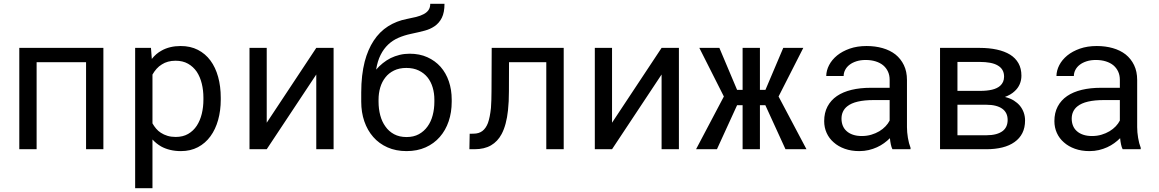

<svg xmlns="http://www.w3.org/2000/svg" viewBox="-20 -778 6041 1001"><path d="M519 0V-528.3H80.6V0H170.9V-453.6H428.7V0Z M684.6 203.1H774.9V-50.8Q784.7 -40 795.9 -31Q807.1 -22 819.8 -14.6Q840.8 -2.9 866.9 3.4Q893.1 9.8 923.3 9.8Q973.1 9.8 1012 -10.7Q1050.8 -31.2 1077.1 -67.4Q1103.5 -103.5 1117.2 -152.6Q1130.9 -201.7 1130.9 -258.3V-268.6Q1130.9 -327.6 1117.2 -377.2Q1103.5 -426.8 1077.1 -462.4Q1050.8 -498 1011.7 -518.1Q972.7 -538.1 921.9 -538.1Q893.1 -538.1 867.9 -532Q842.8 -525.9 822.3 -514.2Q807.6 -506.3 794.9 -495.4Q782.2 -484.4 771.5 -470.7L767.1 -528.3H684.6ZM1040.5 -268.6V-258.3Q1040.5 -219.7 1032 -184.6Q1023.4 -149.4 1005.9 -122.6Q988.3 -95.7 960.9 -79.8Q933.6 -64 896 -64Q872.6 -64 853.3 -69.8Q834 -75.7 818.4 -85.9Q804.7 -94.7 793.9 -107.4Q783.2 -120.1 774.9 -134.8V-389.2Q784.2 -405.8 796.4 -419.4Q808.6 -433.1 824.2 -442.4Q838.4 -451.7 856.2 -456.5Q874 -461.4 895 -461.4Q933.1 -461.4 960.4 -445.8Q987.8 -430.2 1005.9 -403.8Q1023.4 -377 1032 -342Q1040.5 -307.1 1040.5 -268.6Z M1628.9 -528.3 1370.6 -138.2V-528.3H1280.8V0H1370.6L1628.9 -389.6V0H1719.2V-528.3Z M2115.7 -498Q2088.4 -498 2063.5 -491.9Q2038.6 -485.8 2016.6 -475.1Q1994.6 -463.9 1975.6 -448.5Q1956.5 -433.1 1940.9 -415Q1948.2 -460 1964.4 -491.9Q1980.5 -523.9 2003.9 -545.9Q2027.3 -567.9 2057.1 -580.8Q2086.9 -593.8 2121.1 -601.1Q2169.4 -611.3 2196 -618.7Q2222.7 -626 2244.6 -640.6Q2269.5 -657.2 2283.4 -685.1Q2297.4 -712.9 2297.4 -758.3H2223.1Q2223.1 -738.3 2213.9 -725.3Q2204.6 -712.4 2188.5 -704.1Q2171.9 -695.3 2149.7 -689.7Q2127.4 -684.1 2101.6 -679.2Q2047.4 -668.9 2003.2 -640.9Q1959 -612.8 1928.2 -565.9Q1913.1 -543 1901.4 -515.6Q1889.6 -488.3 1881.3 -456.5Q1872.6 -422.4 1867.9 -382.1Q1863.3 -341.8 1863.3 -295.9V-247.6Q1863.3 -192.4 1879.4 -145.5Q1895.5 -98.6 1925.8 -64Q1956.1 -29.3 2000 -9.8Q2043.9 9.8 2099.6 9.8Q2155.3 9.8 2199 -9.8Q2242.7 -29.3 2272.9 -64Q2303.2 -98.6 2319.1 -145.5Q2335 -192.4 2335 -247.6V-258.8Q2335 -310.1 2320.1 -353.8Q2305.2 -397.5 2276.9 -429.7Q2248.5 -461.4 2208 -479.7Q2167.5 -498 2115.7 -498ZM2098.6 -423.8Q2135.7 -423.8 2163.3 -410.4Q2190.9 -397 2209 -374.5Q2227.1 -351.6 2235.8 -321.8Q2244.6 -292 2244.6 -258.8V-247.6Q2244.6 -210.4 2235.8 -177Q2227.1 -143.6 2209 -118.7Q2190.9 -93.3 2163.8 -78.4Q2136.7 -63.5 2099.6 -63.5Q2062 -63.5 2034.4 -78.4Q2006.8 -93.3 1989.3 -118.7Q1971.2 -143.6 1962.4 -177Q1953.6 -210.4 1953.6 -247.6V-258.8Q1953.6 -292 1962.4 -321.8Q1971.2 -351.6 1989.3 -374.5Q2006.8 -397 2034.2 -410.4Q2061.5 -423.8 2098.6 -423.8Z M2918.9 -528.3H2543.5L2542.5 -302.2Q2542.5 -277.8 2541.7 -256.1Q2541 -234.4 2539.6 -215.3Q2537.1 -191.4 2533.2 -171.6Q2529.3 -151.9 2523.9 -136.7Q2513.2 -108.9 2494.9 -95Q2476.6 -81.1 2448.7 -81.1L2428.7 -80.6L2427.2 0H2453.6Q2505.4 0 2540 -20.3Q2574.7 -40.5 2595.2 -79.1Q2607.9 -103 2616.2 -134.3Q2624.5 -165.5 2628.4 -202.6Q2630.9 -225.1 2632.1 -250.2Q2633.3 -275.4 2633.3 -302.2L2633.8 -453.6H2828.1V0H2918.9Z M3429.2 -528.3 3170.9 -138.2V-528.3H3081.1V0H3170.9L3429.2 -389.6V0H3519.5V-528.3Z M3970.2 -229.5 4075.2 0H4184.6L4039.1 -274.9L4168 -528.3H4063.5L3970.7 -309.6H3941.9V-528.3H3851.6V-309.6H3822.8L3730.5 -528.3H3626L3753.9 -274.9L3608.9 0H3717.8L3822.8 -229.5H3851.6V0H3941.9V-229.5Z M4632.8 0H4727.1V-7.8Q4718.3 -29.8 4713.4 -59.3Q4708.5 -88.9 4708.5 -115.2V-360.8Q4708.5 -405.3 4692.4 -438.5Q4676.3 -471.7 4648.4 -494.1Q4620.1 -516.1 4581.5 -527.1Q4543 -538.1 4498 -538.1Q4448.7 -538.1 4409.9 -524.4Q4371.1 -510.7 4344.2 -488.8Q4316.9 -466.3 4302.5 -438.5Q4288.1 -410.6 4287.6 -381.8H4378.4Q4378.4 -398.4 4386.5 -413.8Q4394.5 -429.2 4409.2 -440.4Q4423.8 -451.7 4445.1 -458.5Q4466.3 -465.3 4493.2 -465.3Q4522 -465.3 4545.2 -458Q4568.4 -450.7 4584.5 -437.5Q4600.6 -423.8 4609.4 -404.8Q4618.2 -385.7 4618.2 -361.8V-320.3H4519.5Q4464.4 -320.3 4419.7 -309.6Q4375 -298.8 4343.3 -277.3Q4311.5 -255.4 4294.2 -222.7Q4276.9 -189.9 4276.9 -146.5Q4276.9 -113.3 4289.8 -84.7Q4302.7 -56.2 4326.7 -35.6Q4350.1 -14.6 4384 -2.4Q4418 9.8 4460 9.8Q4485.8 9.8 4508.8 4.4Q4531.7 -1 4552.2 -10.3Q4572.3 -19.5 4589.1 -31.7Q4606 -43.9 4619.6 -57.6Q4621.1 -41 4624.3 -25.6Q4627.4 -10.3 4632.8 0ZM4473.1 -68.8Q4446.8 -68.8 4426.8 -75.7Q4406.7 -82.5 4393.6 -94.7Q4380.4 -106.4 4373.8 -123Q4367.2 -139.6 4367.2 -159.2Q4367.2 -179.7 4374.8 -195.8Q4382.3 -211.9 4397 -223.6Q4417.5 -240.2 4452.4 -248.3Q4487.3 -256.3 4534.2 -256.3H4618.2V-149.4Q4610.4 -133.8 4596.7 -119.4Q4583 -105 4564.5 -93.8Q4545.4 -82.5 4522.5 -75.7Q4499.5 -68.8 4473.1 -68.8Z M4880.9 0H5122.1Q5168.5 0 5205.8 -9.3Q5243.2 -18.6 5269.5 -37.6Q5295.9 -56.2 5310.1 -84.2Q5324.2 -112.3 5324.2 -149.9Q5324.2 -171.4 5317.4 -190.9Q5310.5 -210.4 5297.4 -226.6Q5284.2 -242.2 5265.9 -253.7Q5247.6 -265.1 5223.1 -271.5L5219.2 -272.5Q5234.4 -278.3 5247.1 -285.6Q5259.8 -293 5269.5 -302.2Q5287.1 -317.9 5296.1 -338.6Q5305.2 -359.4 5305.2 -383.3Q5305.2 -420.9 5289.8 -448.2Q5274.4 -475.6 5246.1 -493.2Q5217.3 -510.7 5177.2 -519.5Q5137.2 -528.3 5088.4 -528.3H4880.9ZM4971.7 -231.9H5122.1Q5149.4 -231.9 5170.4 -226.6Q5191.4 -221.2 5205.6 -210.9Q5219.2 -201.2 5226.3 -186.5Q5233.4 -171.9 5233.4 -152.8Q5233.4 -134.3 5227.1 -119.9Q5220.7 -105.5 5208.5 -95.7Q5194.3 -84.5 5172.6 -78.6Q5150.9 -72.8 5122.1 -72.8H4971.7ZM4971.7 -304.2V-455.1H5088.4Q5118.2 -455.1 5141.8 -450.7Q5165.5 -446.3 5181.2 -437Q5197.8 -427.7 5206.3 -413.1Q5214.8 -398.4 5214.8 -378.4Q5214.8 -363.3 5209.5 -351.3Q5204.1 -339.4 5194.3 -330.6Q5178.7 -316.9 5152.3 -310.5Q5126 -304.2 5089.4 -304.2Z M5833 0H5927.2V-7.8Q5918.5 -29.8 5913.6 -59.3Q5908.7 -88.9 5908.7 -115.2V-360.8Q5908.7 -405.3 5892.6 -438.5Q5876.5 -471.7 5848.6 -494.1Q5820.3 -516.1 5781.7 -527.1Q5743.2 -538.1 5698.2 -538.1Q5648.9 -538.1 5610.1 -524.4Q5571.3 -510.7 5544.4 -488.8Q5517.1 -466.3 5502.7 -438.5Q5488.3 -410.6 5487.8 -381.8H5578.6Q5578.6 -398.4 5586.7 -413.8Q5594.7 -429.2 5609.4 -440.4Q5624 -451.7 5645.3 -458.5Q5666.5 -465.3 5693.4 -465.3Q5722.2 -465.3 5745.4 -458Q5768.6 -450.7 5784.7 -437.5Q5800.8 -423.8 5809.6 -404.8Q5818.4 -385.7 5818.4 -361.8V-320.3H5719.7Q5664.6 -320.3 5619.9 -309.6Q5575.2 -298.8 5543.5 -277.3Q5511.7 -255.4 5494.4 -222.7Q5477.1 -189.9 5477.1 -146.5Q5477.1 -113.3 5490 -84.7Q5502.9 -56.2 5526.9 -35.6Q5550.3 -14.6 5584.2 -2.4Q5618.2 9.8 5660.2 9.8Q5686 9.8 5709 4.4Q5731.9 -1 5752.4 -10.3Q5772.5 -19.5 5789.3 -31.7Q5806.2 -43.9 5819.8 -57.6Q5821.3 -41 5824.5 -25.6Q5827.6 -10.3 5833 0ZM5673.3 -68.8Q5647 -68.8 5627 -75.7Q5606.9 -82.5 5593.8 -94.7Q5580.6 -106.4 5574 -123Q5567.4 -139.6 5567.4 -159.2Q5567.4 -179.7 5575 -195.8Q5582.5 -211.9 5597.2 -223.6Q5617.7 -240.2 5652.6 -248.3Q5687.5 -256.3 5734.4 -256.3H5818.4V-149.4Q5810.5 -133.8 5796.9 -119.4Q5783.2 -105 5764.6 -93.8Q5745.6 -82.5 5722.7 -75.7Q5699.7 -68.8 5673.3 -68.8Z"/></svg>

Font: RobotoMono Nerd Font
Style: Regular
Weight: 400
Monospace: yes
Designer: Google
Version: Version 3.000;Nerd Fonts 3.2.1